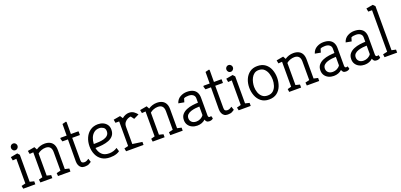

<svg xmlns="http://www.w3.org/2000/svg" viewBox="15 -1672 5474 2621"><g transform="rotate(-20 2752.5 -361.5)"><path d="M46 0 37 -43 97 -58V-416L43 -412L34 -463L133 -481L160 -451V-59L221 -44V0ZM126 -530Q105 -530 91.5 -545Q78 -560 78 -579Q78 -599 91.5 -613.5Q105 -628 126 -628Q145 -628 159 -613.5Q173 -599 173 -579Q173 -560 159 -545Q145 -530 126 -530Z M295 0 289 -43 344 -58V-420L290 -416L281 -463L382 -481L404 -440Q431 -459 462.5 -469Q494 -479 527 -479Q573 -479 605 -462.5Q637 -446 653.5 -414Q670 -382 670 -334V-58L731 -44V0H551L547 -44L607 -58V-327Q607 -375 585.5 -398.5Q564 -422 522 -422Q491 -422 460.5 -411Q430 -400 407 -380V-59L468 -44V0Z M939 4Q908 4 887.5 -10.5Q867 -25 857 -50Q847 -75 847 -106L849 -424H769L755 -468L762 -479H850L851 -647L907 -661L913 -650L912 -479H1018Q1023 -479 1023 -473V-424H911V-101Q911 -74 922.5 -64Q934 -54 956 -54Q977 -54 995 -64.5Q1013 -75 1020 -80L1037 -29Q1025 -20 1002.5 -8Q980 4 939 4Z M1310 4Q1237 4 1189 -27.5Q1141 -59 1117 -113Q1093 -167 1093 -232Q1093 -301 1118 -357Q1143 -413 1190 -446Q1237 -479 1303 -479Q1344 -479 1377.5 -463.5Q1411 -448 1431.5 -419Q1452 -390 1452 -348Q1452 -295 1426 -262.5Q1400 -230 1357.5 -213.5Q1315 -197 1266 -191Q1217 -185 1170 -185H1162Q1172 -127 1208.5 -89.5Q1245 -52 1315 -52Q1347 -52 1378 -61.5Q1409 -71 1432 -88L1449 -34Q1430 -20 1407 -11.5Q1384 -3 1359.5 0.5Q1335 4 1310 4ZM1159 -244H1176Q1204 -244 1240 -246.5Q1276 -249 1309 -258.5Q1342 -268 1364 -289.5Q1386 -311 1386 -348Q1386 -388 1358.5 -405Q1331 -422 1302 -422Q1256 -422 1225 -397.5Q1194 -373 1177.5 -332.5Q1161 -292 1159 -244Z M1540 0 1531 -44 1590 -58V-415H1536L1528 -463L1626 -480L1653 -440Q1675 -460 1702 -470.5Q1729 -481 1754 -481Q1798 -481 1826.5 -459Q1855 -437 1871 -415L1795 -378L1761 -424Q1743 -424 1717.5 -413Q1692 -402 1672.5 -377.5Q1653 -353 1653 -312V-64L1793 -44V0Z M1926 0 1920 -43 1975 -58V-420L1921 -416L1912 -463L2013 -481L2035 -440Q2062 -459 2093.5 -469Q2125 -479 2158 -479Q2204 -479 2236 -462.5Q2268 -446 2284.5 -414Q2301 -382 2301 -334V-58L2362 -44V0H2182L2178 -44L2238 -58V-327Q2238 -375 2216.5 -398.5Q2195 -422 2153 -422Q2122 -422 2091.5 -411Q2061 -400 2038 -380V-59L2099 -44V0Z M2575 4Q2535 4 2501 -11.5Q2467 -27 2446.5 -57Q2426 -87 2426 -128Q2426 -179 2452.5 -210Q2479 -241 2520.5 -258Q2562 -275 2607 -281Q2652 -287 2688 -288V-352Q2688 -384 2664 -403Q2640 -422 2600 -422Q2585 -422 2564.5 -419.5Q2544 -417 2531 -409L2515 -356L2433 -371Q2450 -427 2496.5 -453Q2543 -479 2594 -479Q2649 -479 2683.5 -461.5Q2718 -444 2734.5 -412Q2751 -380 2751 -337V-79Q2751 -68 2756 -59Q2761 -50 2774 -50Q2779 -50 2785 -52Q2791 -54 2795 -55L2806 -17Q2796 -6 2781 -1Q2766 4 2751 4Q2724 4 2711 -8.5Q2698 -21 2693 -40Q2671 -19 2641 -7.5Q2611 4 2575 4ZM2582 -53Q2613 -53 2642 -67.5Q2671 -82 2688 -108V-232Q2663 -232 2629.5 -228Q2596 -224 2564.5 -214Q2533 -204 2512.5 -184Q2492 -164 2492 -131Q2492 -97 2516 -75Q2540 -53 2582 -53Z M3017 4Q2986 4 2965.5 -10.5Q2945 -25 2935 -50Q2925 -75 2925 -106L2927 -424H2847L2833 -468L2840 -479H2928L2929 -647L2985 -661L2991 -650L2990 -479H3096Q3101 -479 3101 -473V-424H2989V-101Q2989 -74 3000.5 -64Q3012 -54 3034 -54Q3055 -54 3073 -64.5Q3091 -75 3098 -80L3115 -29Q3103 -20 3080.5 -8Q3058 4 3017 4Z M3175 0 3166 -43 3226 -58V-416L3172 -412L3163 -463L3262 -481L3289 -451V-59L3350 -44V0ZM3255 -530Q3234 -530 3220.5 -545Q3207 -560 3207 -579Q3207 -599 3220.5 -613.5Q3234 -628 3255 -628Q3274 -628 3288 -613.5Q3302 -599 3302 -579Q3302 -560 3288 -545Q3274 -530 3255 -530Z M3618 4Q3549 4 3504 -31.5Q3459 -67 3437.5 -123Q3416 -179 3416 -240Q3416 -305 3439 -359.5Q3462 -414 3507 -447.5Q3552 -481 3618 -481Q3689 -481 3734 -446.5Q3779 -412 3800 -357Q3821 -302 3821 -240Q3821 -178 3800 -122Q3779 -66 3734 -31Q3689 4 3618 4ZM3618 -54Q3669 -54 3699 -81.5Q3729 -109 3742 -150.5Q3755 -192 3755 -235Q3755 -277 3742 -320.5Q3729 -364 3699 -393.5Q3669 -423 3618 -423Q3579 -423 3553 -403.5Q3527 -384 3511.5 -354Q3496 -324 3489 -290.5Q3482 -257 3482 -228Q3482 -186 3496 -146Q3510 -106 3540 -80Q3570 -54 3618 -54Z M3909 0 3903 -43 3958 -58V-420L3904 -416L3895 -463L3996 -481L4018 -440Q4045 -459 4076.5 -469Q4108 -479 4141 -479Q4187 -479 4219 -462.5Q4251 -446 4267.5 -414Q4284 -382 4284 -334V-58L4345 -44V0H4165L4161 -44L4221 -58V-327Q4221 -375 4199.5 -398.5Q4178 -422 4136 -422Q4105 -422 4074.5 -411Q4044 -400 4021 -380V-59L4082 -44V0Z M4558 4Q4518 4 4484 -11.5Q4450 -27 4429.5 -57Q4409 -87 4409 -128Q4409 -179 4435.5 -210Q4462 -241 4503.5 -258Q4545 -275 4590 -281Q4635 -287 4671 -288V-352Q4671 -384 4647 -403Q4623 -422 4583 -422Q4568 -422 4547.5 -419.5Q4527 -417 4514 -409L4498 -356L4416 -371Q4433 -427 4479.5 -453Q4526 -479 4577 -479Q4632 -479 4666.5 -461.5Q4701 -444 4717.5 -412Q4734 -380 4734 -337V-79Q4734 -68 4739 -59Q4744 -50 4757 -50Q4762 -50 4768 -52Q4774 -54 4778 -55L4789 -17Q4779 -6 4764 -1Q4749 4 4734 4Q4707 4 4694 -8.5Q4681 -21 4676 -40Q4654 -19 4624 -7.5Q4594 4 4558 4ZM4565 -53Q4596 -53 4625 -67.5Q4654 -82 4671 -108V-232Q4646 -232 4612.5 -228Q4579 -224 4547.5 -214Q4516 -204 4495.5 -184Q4475 -164 4475 -131Q4475 -97 4499 -75Q4523 -53 4565 -53Z M5006 4Q4966 4 4932 -11.5Q4898 -27 4877.5 -57Q4857 -87 4857 -128Q4857 -179 4883.5 -210Q4910 -241 4951.5 -258Q4993 -275 5038 -281Q5083 -287 5119 -288V-352Q5119 -384 5095 -403Q5071 -422 5031 -422Q5016 -422 4995.5 -419.5Q4975 -417 4962 -409L4946 -356L4864 -371Q4881 -427 4927.5 -453Q4974 -479 5025 -479Q5080 -479 5114.5 -461.5Q5149 -444 5165.5 -412Q5182 -380 5182 -337V-79Q5182 -68 5187 -59Q5192 -50 5205 -50Q5210 -50 5216 -52Q5222 -54 5226 -55L5237 -17Q5227 -6 5212 -1Q5197 4 5182 4Q5155 4 5142 -8.5Q5129 -21 5124 -40Q5102 -19 5072 -7.5Q5042 4 5006 4ZM5013 -53Q5044 -53 5073 -67.5Q5102 -82 5119 -108V-232Q5094 -232 5060.5 -228Q5027 -224 4995.5 -214Q4964 -204 4943.5 -184Q4923 -164 4923 -131Q4923 -97 4947 -75Q4971 -53 5013 -53Z M5294 0 5289 -44 5353 -58V-661H5298L5289 -710L5387 -727L5416 -697V-57L5477 -44V0Z"/></g></svg>

Font: Kreon Light
Style: Regular
Weight: 300
Designer: Julia Petretta
Foundry: Julia Petretta and Eli Heuer
Version: Version 2.002